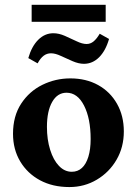

<svg xmlns="http://www.w3.org/2000/svg" viewBox="-20 -757 561 785"><path d="M263.7 7.8Q195.3 7.8 143.6 -20Q91.8 -47.9 62.5 -97.2Q33.2 -146.5 33.2 -210Q33.2 -282.2 66.4 -333Q99.6 -383.8 153.3 -410.2Q207 -436.5 267.6 -436.5Q332 -436.5 381.3 -409.2Q430.7 -381.8 458.5 -332.5Q486.3 -283.2 486.3 -219.7Q486.3 -155.3 456.5 -104Q426.8 -52.7 376 -22.5Q325.2 7.8 263.7 7.8ZM273.4 -54.7Q297.9 -54.7 314.9 -70.3Q332 -85.9 341.3 -116.2Q350.6 -146.5 350.6 -188.5Q350.6 -272.5 323.7 -325.2Q296.9 -377.9 252 -377.9Q214.8 -377.9 193.4 -340.3Q171.9 -302.7 171.9 -238.3Q171.9 -186.5 185.1 -144.5Q198.2 -102.5 221.2 -78.6Q244.1 -54.7 273.4 -54.7ZM323.2 -496.1Q301.8 -496.1 276.9 -506.8Q252 -517.6 229 -528.3Q206.1 -539.1 188.5 -539.1Q171.9 -539.1 158.7 -529.3Q145.5 -519.5 133.8 -498L95.7 -519.5Q109.4 -567.4 136.2 -594.2Q163.1 -621.1 198.2 -621.1Q220.7 -621.1 245.1 -610.4Q269.5 -599.6 293 -588.4Q316.4 -577.1 334 -577.1Q349.6 -577.1 362.3 -587.4Q375 -597.7 387.7 -619.1L425.8 -597.7Q412.1 -549.8 385.3 -522.9Q358.4 -496.1 323.2 -496.1ZM109.4 -668V-737.3H412.1V-668Z"/></svg>

Font: Crimson Pro
Style: Bold
Weight: 700
Designer: Jacques Le Bailly
Foundry: Baron von Fonthausen
Version: Version 1.003